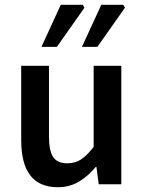

<svg xmlns="http://www.w3.org/2000/svg" viewBox="-20 -764 596 796"><path d="M219.2 12.2Q67.9 12.2 67.9 -183.1V-491.2H183.1V-198.2Q183.1 -138.2 200.7 -112.5Q218.3 -86.9 258.8 -86.9Q290.5 -86.9 315.2 -102.5Q339.8 -118.2 368.2 -154.8V-491.2H482.9V0H389.2L379.9 -71.8H377Q342.3 -30.8 304.4 -9.3Q266.6 12.2 219.2 12.2ZM151.9 -569.8 231.9 -744.1H323.2L330.1 -731.9L215.8 -569.8ZM319.8 -569.8 399.9 -744.1H491.2L498 -731.9L383.8 -569.8Z"/></svg>

Font: Source Sans 3 Semibold
Style: Regular
Weight: 600
Designer: Paul D. Hunt
Foundry: Adobe
Version: Version 3.052;hotconv 1.1.0;makeotfexe 2.6.0